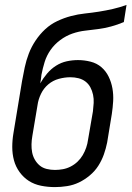

<svg xmlns="http://www.w3.org/2000/svg" viewBox="-20 -755 540 783"><path d="M204 8Q175 8 147.5 2.5Q120 -3 98 -17Q76 -31 60 -53Q44 -75 37 -101Q30 -127 30 -155.5Q30 -184 35 -213L70 -425Q75 -453 81 -481Q87 -509 97.5 -536.5Q108 -564 125 -589.5Q142 -615 164 -635.5Q186 -656 213.5 -669Q241 -682 269.5 -689.5Q298 -697 326.5 -700Q355 -703 383.5 -707.5Q412 -712 440.5 -718.5Q469 -725 496 -735L485 -665Q459 -654 433 -647Q407 -640 380.5 -636.5Q354 -633 327.5 -630Q301 -627 275 -618Q249 -609 225.5 -591.5Q202 -574 186 -551Q170 -528 162 -502Q154 -476 149 -450Q148 -441 147 -432.5Q146 -424 144 -415Q156 -436 172 -455Q188 -474 208.5 -487Q229 -500 252 -505Q275 -510 298 -510Q324 -510 349.5 -503.5Q375 -497 393.5 -481Q412 -465 423 -442.5Q434 -420 438.5 -394.5Q443 -369 441.5 -342.5Q440 -316 436 -290L417 -174Q412 -149 403.5 -125Q395 -101 381 -79Q367 -57 346 -39.5Q325 -22 302 -11Q279 0 253.5 4Q228 8 204 8ZM204 -62Q220 -62 236.5 -65Q253 -68 268.5 -76Q284 -84 296.5 -96Q309 -108 317.5 -122.5Q326 -137 331.5 -153Q337 -169 339 -185L359 -301Q361 -318 362 -335Q363 -352 359.5 -368.5Q356 -385 348.5 -399Q341 -413 328.5 -422.5Q316 -432 300 -436Q284 -440 267 -440Q244 -440 220 -433.5Q196 -427 177 -411Q158 -395 147 -372Q136 -349 133 -326L112 -201Q109 -184 108.5 -167Q108 -150 111 -134Q114 -118 122 -104Q130 -90 142 -80Q154 -70 170.5 -66Q187 -62 204 -62Z"/></svg>

Font: Iosevka Oblique
Style: Regular
Weight: 400
Italic angle: -9°
Monospace: yes
Designer: Belleve Invis
Foundry: Belleve Invis
Version: Version 32.5.0; ttfautohint (v1.8.4)